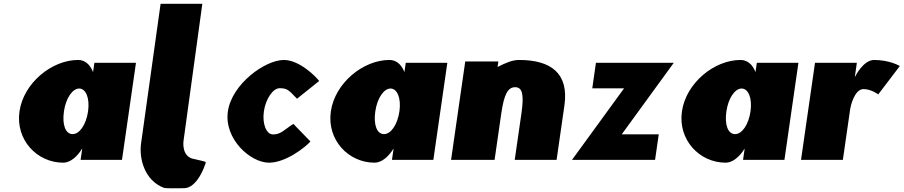

<svg xmlns="http://www.w3.org/2000/svg" viewBox="-20 -845 4777 1015"><path d="M83 -256C61.4 -106 175.2 15 314.3 15C351.2 15 387.3 -16 413.4 -58H414.5L406.1 0H624.9L698.8 -513H479L471.9 -464C455.7 -505 428.9 -528 392.6 -528C253.5 -528 104.6 -406 83 -256ZM318 -256C328.3 -327 363.4 -377 398.7 -377C433.5 -377 455.7 -327 445.5 -256C435.4 -186 400.4 -136 364 -136C326 -136 307.9 -186 318 -256Z M829 -825 726.2 -90C713.3 -4.6 745.9 108.4 843.9 147C857.4 152.3 912.3 150 952.3 150C1024.6 149.7 1063.9 26 1063.9 26C1070.2 7 1077.6 13 1008.1 -4C937.8 -13.7 950 -99 950 -99L1049.6 -825Z M1667.3 -417C1648.4 -442 1562 -528 1480.5 -528C1381.4 -528 1205.6 -401 1184.7 -256C1163.8 -111 1303.1 15 1402.3 15C1491.3 15 1594.4 -67 1621.2 -97L1530.9 -190C1482.8 -160 1466.3 -134.3 1423.4 -134.3C1387.3 -134.3 1365.6 -191 1375 -256.3C1384.4 -321.5 1422.5 -378.7 1458.6 -378.7C1498.4 -378.7 1507.6 -368 1550 -323Z M1729 -256C1707.4 -106 1821.2 15 1960.3 15C1997.2 15 2033.3 -16 2059.4 -58H2060.5L2052.1 0H2270.9L2344.8 -513H2125L2117.9 -464C2101.7 -505 2074.9 -528 2038.6 -528C1899.5 -528 1750.6 -406 1729 -256ZM1964 -256C1974.3 -327 2009.4 -377 2044.7 -377C2079.5 -377 2101.7 -327 2091.5 -256C2081.4 -186 2046.4 -136 2010 -136C1972 -136 1953.9 -186 1964 -256Z M2594.6 0 2629.8 -244C2644.3 -345 2664.2 -384 2703.2 -384C2742.2 -384 2750.9 -345 2736.3 -244L2701.1 0H2922.4L2963.7 -287C2988.5 -459 2891 -528 2724 -528C2689.8 -528 2655.6 -514 2610.4 -491L2614.5 -520H2439.5L2364.6 0Z M3541.9 -513H3130.4L3111 -378H3279.1L3004 0H3443L3462.5 -135H3266.8Z M3585 -256C3563.4 -106 3677.2 15 3816.3 15C3853.2 15 3889.3 -16 3915.4 -58H3916.5L3908.1 0H4126.9L4200.8 -513H3981L3973.9 -464C3957.7 -505 3930.9 -528 3894.6 -528C3755.5 -528 3606.6 -406 3585 -256ZM3820 -256C3830.3 -327 3865.4 -377 3900.7 -377C3935.5 -377 3957.7 -327 3947.5 -256C3937.4 -186 3902.4 -136 3866 -136C3828 -136 3809.9 -186 3820 -256Z M4214.6 0H4435.8L4474.7 -270C4476.6 -283 4496.6 -374 4545.1 -374C4585.6 -374 4622.8 -346 4622.8 -346L4736.9 -496C4736.9 -496 4684 -528 4601.5 -528C4542.5 -528 4500.1 -439 4500.1 -439H4499.1L4509.7 -513H4288.5Z"/></svg>

Font: Blink
Style: WideObl
Weight: 400
Designer: Mew Too
Foundry: Cannot Into Space Fonts
Version: Version 001.000